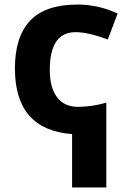

<svg xmlns="http://www.w3.org/2000/svg" viewBox="-20 -576 564 836"><path d="M44.9 -278.3Q44.9 -415 110.8 -485.6Q176.8 -556.2 317.9 -556.2Q407.7 -556.2 492.2 -517.1L449.2 -403.8Q364.7 -436 308.6 -436Q196.8 -436 196.8 -271Q196.8 -194.8 228.3 -152.8Q259.8 -110.8 319.3 -110.8Q378.9 -110.8 442.9 -128.9V240.2H293.9V7.8Q44.9 -10.7 44.9 -278.3Z"/></svg>

Font: OpenSans-Bold
Style: Bold
Weight: 700
Foundry: Ascender Corporation
Version: Version 1.10